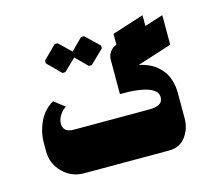

<svg xmlns="http://www.w3.org/2000/svg" viewBox="-73 -534 698 623"><g transform="rotate(-15 276.0 -223.0)"><path d="M137.3 0H423Q459.3 0 479 -26.7Q498.7 -53.3 498.7 -87.3V-173.3Q498.7 -195.7 493 -214.3Q487.3 -233 478.8 -245Q470.3 -257 459.3 -266.3Q448.3 -275.7 438.2 -280.5Q428 -285.3 418.5 -288.5Q409 -291.7 404.3 -292.5Q399.7 -293.3 398.7 -293.3L515.3 -330.7V-430L347.3 -376.3Q333.7 -371.7 325 -359.8Q316.3 -348 316.3 -333.7V-218Q316.3 -218 348 -217.7Q428 -213.7 439.7 -184.3Q441.3 -179.7 441.3 -175Q441.3 -158.3 429 -151.8Q416.7 -145.3 394.7 -145.3H142Q108.3 -145.3 106.3 -171.7Q106.3 -173.3 106.3 -175Q106.3 -188.3 113.8 -200.7Q121.3 -213 128.7 -218.7L136.3 -224.3L100.7 -251.7Q87.3 -244.3 76.7 -233.7Q66 -223 59.5 -212.3Q53 -201.7 48.2 -188.8Q43.3 -176 41.2 -167Q39 -158 37.8 -147.8Q36.7 -137.7 36.7 -135Q36.7 -132.3 36.7 -130V-100.7Q36.7 -59 66.2 -29.5Q95.7 0 137.3 0ZM346.7 -353 453.3 -387V-446.3L346.7 -412.3ZM163.7 -332.7 203.7 -371.3 242.3 -332.7H252.3L298 -376.7V-386L252.3 -429.7H242.3L203.7 -391.3L163.7 -429.7H153.7L109.7 -386V-376.7L153.7 -332.7Z"/></g></svg>

Font: Jomhuria
Style: Regular
Weight: 400
Designer: Arabic design by Kourosh Beigpour, Latin design by Eben Sorkin, engineering by Lasse Fister and Khaled Hosney
Version: Version 1.0010